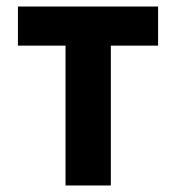

<svg xmlns="http://www.w3.org/2000/svg" viewBox="-20 -569 540 589"><path d="M181 0H320V-429H465V-549H35V-429H181Z"/></svg>

Font: Noto Sans Mono ExtraCondensed ExtraBold
Style: Regular
Weight: 800
Width: 2
Designer: Monotype Design Team
Foundry: Monotype Imaging Inc.
Version: Version 2.014